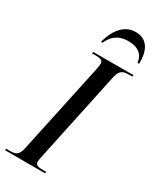

<svg xmlns="http://www.w3.org/2000/svg" viewBox="-262 -994 871 1061"><g transform="rotate(30 174.0 -463.5)"><path d="M130 -784H140C159 -828 193 -863 261 -863C326 -863 359 -830 363 -784H373C376 -868 345 -927 270 -927C195 -927 150 -862 130 -784ZM-30 0H226L228 -10H210C178 -10 158 -13 158 -35C158 -44 161 -60 165 -78L286 -648C297 -698 319 -704 356 -704H376L378 -714H121L119 -704H138C171 -704 189 -700 189 -679C189 -672 188 -661 184 -641L60 -61C50 -15 28 -10 -8 -10H-28Z"/></g></svg>

Font: Noto Serif Display ExtraCondensed Medium
Style: Italic
Weight: 500
Width: 2
Italic angle: -12°
Designer: Monotype Design Team
Foundry: Monotype Imaging Inc.
Version: Version 2.009